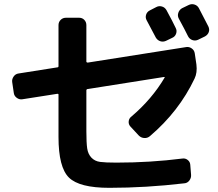

<svg xmlns="http://www.w3.org/2000/svg" viewBox="-20 -858 1040 915"><path d="M45.9 -414.1 38.1 -466.8Q36.1 -480.5 44.9 -493.2Q53.7 -505.9 68.4 -507.8L253.9 -537.1Q258.8 -537.1 258.8 -543V-738.3Q258.8 -752.9 269 -763.2Q279.3 -773.4 293.9 -773.4H357.4Q372.1 -773.4 381.8 -763.2Q391.6 -752.9 391.6 -738.3V-564.5Q391.6 -560.5 397.5 -559.6L868.2 -633.8Q881.8 -635.7 894 -627Q906.2 -618.2 908.2 -603.5L916 -550.8Q920.9 -511.7 907.2 -483.4Q833 -327.1 694.3 -209Q682.6 -199.2 667.5 -200.2Q652.3 -201.2 641.6 -211.9L601.6 -254.9Q591.8 -265.6 593.3 -279.8Q594.7 -293.9 606.4 -302.7Q704.1 -385.7 764.6 -488.3Q766.6 -491.2 761.7 -491.2L397.5 -433.6Q392.6 -433.6 391.6 -427.7V-232.4Q391.6 -177.7 395.5 -150.9Q399.4 -124 415.5 -106.9Q431.6 -89.8 457 -86.4Q482.4 -83 534.2 -83Q696.3 -83 849.6 -102.5Q863.3 -104.5 874.5 -95.7Q885.7 -86.9 886.7 -73.2L890.6 -24.4Q891.6 -9.8 882.3 2.4Q873 14.6 858.4 15.6Q675.8 37.1 501 37.1Q358.4 37.1 308.6 -11.7Q258.8 -60.5 258.8 -205.1V-407.2Q258.8 -411.1 253.9 -411.1L85.9 -384.8Q72.3 -382.8 60.1 -391.6Q47.9 -400.4 45.9 -414.1ZM724.6 -824.2Q737.3 -831.1 751.5 -827.1Q765.6 -823.2 773.4 -809.6Q803.7 -753.9 817.4 -724.6Q824.2 -711.9 819.3 -697.8Q814.5 -683.6 800.8 -677.7L770.5 -663.1Q756.8 -657.2 743.7 -661.6Q730.5 -666 722.7 -678.7Q692.4 -735.4 678.7 -761.7Q671.9 -774.4 676.3 -788.1Q680.7 -801.8 694.3 -808.6ZM927.7 -819.3 972.7 -732.4Q979.5 -718.8 975.1 -705.6Q970.7 -692.4 957 -684.6L924.8 -668.9Q911.1 -662.1 897 -667Q882.8 -671.9 876 -685.5Q862.3 -713.9 832 -769.5Q825.2 -782.2 829.6 -796.4Q834 -810.5 846.7 -818.4L878.9 -834Q892.6 -840.8 906.7 -836.4Q920.9 -832 927.7 -819.3Z"/></svg>

Font: Rounded-L Mgen+ 1mn bold
Style: Bold
Weight: 700
Designer: [Source Han Sans]
Ryoko NISHIZUKA  (kana & ideographs); Paul D. Hunt (Latin, Greek & Cyrillic); Wenlong ZHANG  (bopomofo
Version: Version 1.059.20150602